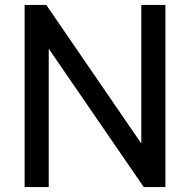

<svg xmlns="http://www.w3.org/2000/svg" viewBox="-20 -760 772 780"><path d="M178 0V-562L564 0H652V-740H554V-177L168 -740H80V0Z"/></svg>

Font: Be Vietnam Pro
Style: Regular
Weight: 400
Designer: Lam Bao, Tony Le, Vietanh Nguyen
Foundry: Yellow Type Foundry
Version: Version 1.002